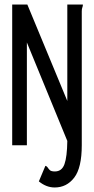

<svg xmlns="http://www.w3.org/2000/svg" viewBox="-20 -643 415 850"><path d="M278 -623H347Q347 -616 344.5 -610Q342 -604 342 -593V0Q342 100 308.5 143.5Q275 187 222 187Q185 187 152 160L181 91Q188 93 191.5 99Q195 105 201 110.5Q207 116 223 116Q254 116 265.5 83.5Q277 51 278 -19L99 -455V0H34V-623H101L278 -196Z"/></svg>

Font: Inconsolata Condensed Medium
Style: Regular
Weight: 500
Width: 3
Monospace: yes
Designer: Raph Levien, Cyreal, Brenton Simpson
Foundry: Raph Levien, Cyreal, Google
Version: Version 3.100; ttfautohint (v1.8.4.7-5d5b)